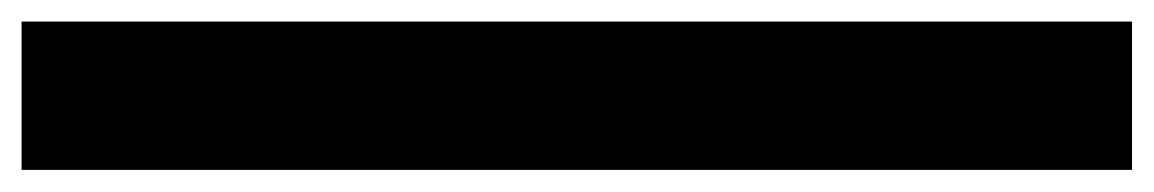

<svg xmlns="http://www.w3.org/2000/svg" viewBox="-21 1 1070 178"><path d="M-1 158.5V21H1028.5V158.5Z"/></svg>

Font: Anybody UltraExpanded Regular
Style: Bold
Weight: 700
Width: 9
Designer: Tyler Finck
Foundry: Etcetera Type Company
Version: Version 1.010; ttfautohint (v1.8.3) -l 8 -r 50 -G 200 -x 14 